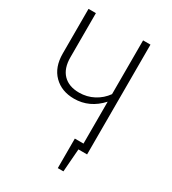

<svg xmlns="http://www.w3.org/2000/svg" viewBox="-199 -788 927 1036"><g transform="rotate(30 265.0 -270.5)"><path d="M428 -684V0H374L363 143H328V-41H382V-302Q312 -225 216 -225Q138 -225 90 -273Q42 -321 42 -406V-684H88V-409Q88 -340 123.5 -303.5Q159 -267 223 -267Q272 -267 313.5 -289Q355 -311 382 -349V-684Z"/></g></svg>

Font: Fira Sans Condensed ExtraLight
Style: Regular
Weight: 275
Width: 3
Designer: Carrois Corporate & Edenspiekermann AG
Foundry: Carrois Corporate GbR & Edenspiekermann AG
Version: Version 4.203